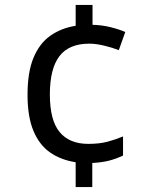

<svg xmlns="http://www.w3.org/2000/svg" viewBox="-20 -744 612 774"><path d="M353 -644Q391 -643 425.5 -634.5Q460 -626 485 -615L459 -542Q433 -552 400 -560Q367 -568 340 -568Q258 -568 219.5 -517.5Q181 -467 181 -363Q181 -259 220.5 -211.5Q260 -164 336 -164Q380 -164 412.5 -172.5Q445 -181 476 -194V-117Q449 -104 420 -96.5Q391 -89 352 -87V10H285V-90Q226 -99 182.5 -129Q139 -159 115 -216Q91 -273 91 -362Q91 -453 115 -511Q139 -569 183 -600Q227 -631 285 -640V-724H353Z"/></svg>

Font: Noto Sans Historical
Style: Regular
Weight: 400
Designer: Monotype Design Team
Foundry: Monotype Imaging Inc.
Version: Version 2.013; ttfautohint (v1.8.4.7-5d5b)